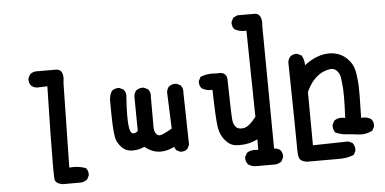

<svg xmlns="http://www.w3.org/2000/svg" viewBox="-54 -808 2109 1053"><g transform="rotate(-5 1000.0 -281.5)"><path d="M206.1 27.3Q206.1 -97.7 213.4 -403.8L155.8 -401.9Q138.2 -403.8 125 -415Q113.3 -428.7 113.3 -448.2Q113.3 -451.2 113.8 -455.6L124.5 -477.1Q138.2 -488.8 155.8 -490.7H156.2H267.6Q284.2 -490.2 293.9 -481Q305.7 -468.8 305.7 -442.9Q305.7 -431.2 303.2 -416.5L294.4 50.8Q305.7 49.8 316.4 49.8Q353 49.8 385.3 62Q397.5 76.2 397.5 95.7Q397.5 98.6 397 103L386.2 124.5Q370.1 136.2 353 138.2H352.5H249.5Q217.8 132.8 209.5 114.3Q208 110.8 207.5 102.1Q206.1 76.7 206.1 27.3Z M663.1 -105.5Q676.8 -105.5 686 -117.7L684.1 -308.1Q686 -325.7 697.3 -338.9Q712.9 -350.6 732.4 -350.6Q735.4 -350.6 739.7 -350.1L762.2 -339.4L762.7 -338.4Q774.4 -325.2 774.4 -305.7Q774.4 -302.7 773.9 -299.8V-130.9Q773.9 -103 787.6 -89.4Q794.4 -82.5 803.7 -82.5Q810.1 -82.5 818.8 -85.9Q841.3 -95.2 872.6 -113.3L864.7 -313.5Q864.7 -313.5 864.7 -314Q866.7 -331.5 877.9 -344.7Q887.2 -351.6 896 -354Q904.8 -356.4 910.4 -356.4Q916 -356.4 920.4 -356L941.9 -345.2L942.4 -344.2Q954.1 -331.1 954.1 -311.5Q954.1 -308.6 953.6 -305.7L959.5 -16.6L948.7 5.4L947.8 5.9Q934.6 17.6 915 17.6Q912.1 17.6 907.7 17.1L885.7 5.9L877.4 -12.2Q838.9 7.3 801.8 7.3Q755.9 7.3 714.4 -26.9Q685.1 -12.2 649.4 -12.2Q610.8 -12.2 587.2 -38.6Q563.5 -64.9 558.3 -92.3Q553.2 -119.6 551.3 -165.8Q549.3 -211.9 549.3 -295.9Q549.3 -324.7 564.5 -348.6Q573.7 -355.5 582.5 -357.9Q591.3 -360.4 596.9 -360.4Q602.5 -360.4 606.9 -359.9L628.4 -349.1L628.9 -348.1Q640.6 -335 640.6 -315.4Q640.6 -312.5 640.1 -309.1Q635.7 -243.2 635.7 -207.5Q635.7 -171.9 637.7 -153.8Q641.6 -108.4 658.7 -106Q661.1 -105.5 663.1 -105.5Z M1335.4 -13.7Q1291 9.3 1237.8 9.3Q1227.1 9.3 1216.3 8.3Q1183.1 5.4 1157.2 -25.4Q1131.8 -55.2 1124.8 -97.9Q1117.7 -140.6 1113.8 -305.7Q1109.4 -305.2 1105.5 -305.2Q1077.1 -305.2 1055.2 -319.3Q1043 -333 1043 -352.5Q1043 -355.5 1043.5 -359.9L1054.7 -382.3Q1085.9 -394.5 1119.6 -394.5Q1131.8 -394.5 1144.5 -393.1Q1151.9 -394 1158.7 -394Q1179.7 -394 1190.4 -383.3Q1199.7 -373.5 1200.7 -356.9V-356.4Q1204.6 -159.7 1207.5 -132.3Q1210.4 -105 1224.6 -90.8Q1234.9 -80.6 1253.4 -80.6Q1259.8 -80.6 1266.6 -81.5Q1295.4 -85.9 1335.4 -137.7L1327.6 -612.8Q1321.3 -612.3 1314.9 -612.3Q1287.1 -612.3 1262.2 -626.5Q1250 -640.6 1250 -660.2Q1250 -663.1 1250.5 -667.5L1261.7 -689.5L1285.2 -700.7H1381.8H1382.3Q1395.5 -699.7 1404.3 -691.4Q1417.5 -678.2 1417.5 -647.5Q1417.5 -639.6 1416.5 -630.9L1422.4 44.9Q1422.4 44.9 1422.9 44.9Q1442.4 44.9 1456.1 56.6Q1467.8 70.3 1467.8 89.8Q1467.8 92.8 1467.3 97.2L1456.5 118.7Q1440.4 130.4 1423.3 132.3H1422.9H1325.2Q1321.8 132.3 1318.4 132.3Q1314.9 132.3 1309.8 132.1Q1304.7 131.8 1297.9 130.4Q1285.2 127 1272.9 119.1Q1259.8 103.5 1259.8 84Q1259.8 80.6 1260.3 76.7L1272.5 54.7L1273.4 54.2Q1290.5 43 1315.4 43Q1324.7 43 1335.4 44.4Z M1548.3 33.7Q1548.3 -38.1 1541.5 -418.9V-419.4Q1543.5 -437 1554.7 -450.2Q1568.4 -461.9 1587.9 -461.9Q1590.8 -461.9 1595.2 -461.4L1617.2 -450.2L1618.2 -448.7Q1631.3 -425.8 1631.3 -397.5Q1631.3 -396.5 1631.3 -395.5Q1666.5 -423.8 1705.6 -437.5Q1736.8 -448.7 1766.6 -448.7Q1779.8 -448.7 1793 -446.8Q1836.9 -439.5 1867.7 -408.2Q1897 -379.4 1904.8 -340.8Q1912.6 -302.2 1914.6 -253.4Q1915 -237.3 1915 -200.4Q1915 -163.6 1912.6 -81.5Q1918.9 -82 1924.8 -82Q1948.2 -82 1967.3 -69.3Q1979.5 -55.7 1979.5 -35.6Q1979.5 -32.2 1979 -27.8L1967.8 -5.9Q1937.5 9.3 1907.7 9.3Q1899.4 9.3 1885.7 7.8Q1854 3.4 1824.7 1.5Q1794.4 -0.5 1765.1 -13.2L1764.2 -14.2Q1752.9 -29.3 1752.9 -49.3Q1752.9 -52.7 1753.4 -57.1L1764.2 -78.6L1765.6 -79.6Q1782.2 -91.3 1803.7 -91.3Q1809.6 -91.3 1815.9 -90.3L1825.7 -88.9Q1829.1 -168 1829.1 -200.2Q1829.1 -232.4 1828.1 -248Q1825.7 -281.7 1822 -308.1Q1818.4 -334.5 1801.8 -350.6Q1789.6 -362.8 1772.5 -362.8Q1768.1 -362.8 1762.7 -361.8Q1725.1 -355 1699.7 -335Q1686.5 -325.2 1672.9 -310.1Q1651.4 -285.6 1634.3 -248L1636.2 45.4L1832.5 41.5L1854 52.2Q1866.2 68.4 1866.2 87.9Q1866.2 90.8 1865.7 95.2L1854.5 117.7L1852.5 118.2Q1818.4 132.3 1776.4 132.3H1595.2Q1559.1 127 1552.7 104.5Q1548.3 87.9 1548.3 57.6Z"/></g></svg>

Font: Bakudai
Style: Medium
Weight: 500
Version: Version 1.48